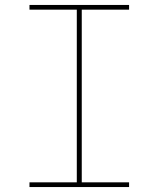

<svg xmlns="http://www.w3.org/2000/svg" viewBox="-20 -755 640 775"><path d="M99 0V-19H290V-716H99V-735H501V-716H310V-19H501V0Z"/></svg>

Font: Iosevka Curly Thin Extended
Style: Regular
Weight: 100
Width: 7
Monospace: yes
Designer: Belleve Invis
Foundry: Belleve Invis
Version: Version 11.1.0; ttfautohint (v1.8.3)